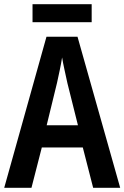

<svg xmlns="http://www.w3.org/2000/svg" viewBox="-20 -889 589 909"><path d="M421 0 372 -191H178L129 0H0L200 -715H347L549 0ZM299 -496Q293 -524 285.5 -558Q278 -592 274 -617Q270 -591 263 -557.5Q256 -524 250 -497L201 -296H349ZM414 -869V-784H134V-869Z"/></svg>

Font: Noto Sans Condensed SemiBold
Style: Regular
Weight: 600
Width: 3
Designer: Monotype Design Team
Foundry: Monotype Imaging Inc.
Version: Version 2.013; ttfautohint (v1.8.4.7-5d5b)